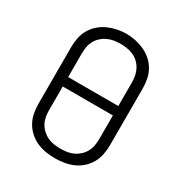

<svg xmlns="http://www.w3.org/2000/svg" viewBox="-176 -873 951 1008"><g transform="rotate(30 300.0 -369.0)"><path d="M300 8Q272 8 244 3.5Q216 -1 190 -12.5Q164 -24 143 -43Q122 -62 108 -86.5Q94 -111 88.5 -139Q83 -167 83 -195V-540Q83 -568 88.5 -596Q94 -624 108 -648.5Q122 -673 143.5 -692Q165 -711 190.5 -722.5Q216 -734 244 -740Q272 -746 300 -746Q328 -746 356 -740Q384 -734 409.5 -722.5Q435 -711 456.5 -692Q478 -673 492 -648.5Q506 -624 511.5 -596Q517 -568 517 -540V-195Q517 -167 511.5 -139Q506 -111 492 -86.5Q478 -62 457 -43Q436 -24 410 -12.5Q384 -1 356 3.5Q328 8 300 8ZM148 -396H452V-540Q452 -560 448 -580Q444 -600 434.5 -617.5Q425 -635 410 -649Q395 -663 376.5 -671Q358 -679 338 -682Q318 -685 298 -685Q278 -685 258.5 -681.5Q239 -678 221 -669.5Q203 -661 188.5 -647.5Q174 -634 164.5 -616.5Q155 -599 151.5 -579.5Q148 -560 148 -540ZM300 -50Q320 -50 340 -53Q360 -56 378 -64.5Q396 -73 411 -87Q426 -101 435.5 -118.5Q445 -136 448.5 -155.5Q452 -175 452 -195V-339H148V-195Q148 -175 151.5 -155.5Q155 -136 164.5 -118.5Q174 -101 189 -87Q204 -73 222 -64.5Q240 -56 260 -53Q280 -50 300 -50Z"/></g></svg>

Font: Iosevka Custom Light Extended
Style: Regular
Weight: 300
Width: 7
Monospace: yes
Designer: Belleve Invis
Foundry: Belleve Invis
Version: Version 11.2.4; ttfautohint (v1.8.4)